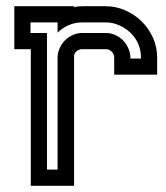

<svg xmlns="http://www.w3.org/2000/svg" viewBox="-20 -597 532 617"><path d="M26 -439V-577H218V-574Q230 -577 244 -577H320Q352 -577 382 -564Q412 -551 435 -528.5Q458 -506 471.5 -476Q485 -446 485 -412V-357H347V-412Q347 -423 339 -431Q331 -439 320 -439H244Q235 -439 227.5 -433.5Q220 -428 218 -419V0H79V-439ZM131 -491V-52H165V-415Q166 -430 172.5 -444Q179 -458 190 -468.5Q201 -479 215 -485Q229 -491 244 -491H320Q336 -491 350.5 -484.5Q365 -478 375.5 -467Q386 -456 392.5 -441.5Q399 -427 399 -412V-409H433V-412Q433 -436 424 -456.5Q415 -477 399 -492Q383 -507 362.5 -516Q342 -525 320 -525H244Q221 -525 200.5 -516Q180 -507 165 -492V-525H78V-491Z"/></svg>

Font: Aurach Bi
Style: Regular
Weight: 400
Designer: Peter Wiegel
Foundry: Peter Wiegel
Version: Version 1.002